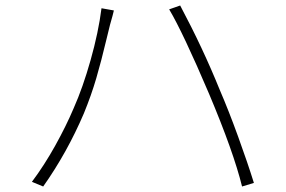

<svg xmlns="http://www.w3.org/2000/svg" viewBox="-20 -700 1040 698"><path d="M349 -670 394 -662Q391 -648 380 -610L367 -557Q348 -477 330 -415.5Q312 -354 285 -288Q224 -145 137 -22L96 -39Q141 -99 181 -171Q221 -243 248 -307Q281 -381 309.5 -482Q338 -583 349 -670ZM595 -666 635 -680Q718 -524 779 -373Q811 -299 846 -202.5Q881 -106 903 -35L860 -22Q829 -148 740 -359Q645 -582 595 -666Z"/></svg>

Font: Merged Yaku Han JP ExtraLight
Style: Regular
Weight: 250
Designer: Ryoko NISHIZUKA 西塚涼子 (kana, bopomofo & ideographs); Paul D. Hunt (Latin, Greek & Cyrillic); Sandoll Communications 산돌커뮤니
Foundry: Adobe
Version: Version 2.004